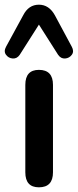

<svg xmlns="http://www.w3.org/2000/svg" viewBox="-41 -793 331 819"><path d="M125 6Q67 6 67 -58V-431Q67 -495 125 -495Q185 -495 185 -431V-58Q185 6 125 6ZM265 -594Q276 -574 265.5 -559.5Q255 -545 237 -543.5Q219 -542 207 -559L125 -688L43 -559Q31 -542 13 -543.5Q-5 -545 -15.5 -559.5Q-26 -574 -15 -594L58 -728Q81 -773 125 -773Q168 -773 193 -728Z"/></svg>

Font: Chiron GoRound TC M
Style: Regular
Weight: 500
Designer: Ryoko NISHIZUKA 西塚涼子 (kana, bopomofo & ideographs); Paul D. Hunt (Latin, Greek & Cyrillic); Sandoll Communications 산돌커뮤니
Foundry: Adobe
Version: Version 1.000;hotconv 1.1.1;makeotfexe 2.6.0